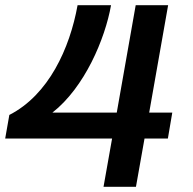

<svg xmlns="http://www.w3.org/2000/svg" viewBox="-21 -720 742 740"><path d="M15 -277 -1 -186H411L378 0H503L536 -186H626L643 -286H554L627 -700H502L429 -286H181C305 -383 384 -570 407 -700H278C248 -533 166 -354 15 -277Z"/></svg>

Font: Uncut Sans Semibold
Style: Italic
Weight: 600
Italic angle: -10°
Designer: Kasper Nordkvist
Foundry: Uncut Type
Version: Version 1.111;FEAKit 1.0